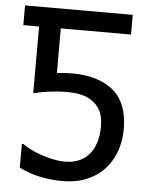

<svg xmlns="http://www.w3.org/2000/svg" viewBox="-53 -771 652 830"><g transform="rotate(5 273.0 -356.0)"><path d="M353.5 -3.9Q307.6 15.1 251 15.1Q143.1 15.1 60.5 -26.4V-129.4H67.4Q85.4 -115.7 117.7 -101.6Q149.9 -87.4 186.3 -78.4Q222.7 -69.3 252.4 -69.3Q296.9 -69.3 328.9 -89.1Q360.8 -108.9 377.7 -145.8Q394.5 -182.6 394.5 -231.9Q394.5 -270 384.8 -294.2Q375 -318.4 353.5 -336.4Q331.1 -355 303 -362.5Q274.9 -370.1 233.9 -370.1Q168.5 -370.1 90.3 -352.5V-641.6H22V-727.1H489.3V-641.6H184.6V-448.2Q222.2 -452.1 250.5 -452.1Q364.7 -452.1 429.2 -398.7Q493.7 -345.2 493.7 -231.4Q493.7 -152.8 457.3 -92.3Q420.9 -31.7 353.5 -3.9Z"/></g></svg>

Font: SG Kara Bold
Style: Regular
Weight: 400
Designer: Damoon Khanjanzadeh
Version: Version 1.000